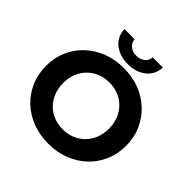

<svg xmlns="http://www.w3.org/2000/svg" viewBox="-227 -1094 1299 1299"><g transform="rotate(45 422.0 -444.5)"><path d="M423 12Q340 12 269.5 -15Q199 -42 147.5 -91Q96 -140 67.5 -206Q39 -272 39 -350Q39 -428 67.5 -494Q96 -560 148 -609Q200 -658 270 -685Q340 -712 422 -712Q505 -712 574.5 -685Q644 -658 695.5 -609Q747 -560 776 -494.5Q805 -429 805 -350Q805 -272 776 -205.5Q747 -139 695.5 -90.5Q644 -42 574.5 -15Q505 12 423 12ZM422 -126Q469 -126 508.5 -142Q548 -158 578 -188Q608 -218 624.5 -259Q641 -300 641 -350Q641 -400 624.5 -441Q608 -482 578.5 -512Q549 -542 509 -558Q469 -574 422 -574Q375 -574 335.5 -558Q296 -542 266 -512Q236 -482 219.5 -441Q203 -400 203 -350Q203 -301 219.5 -259.5Q236 -218 265.5 -188Q295 -158 335 -142Q375 -126 422 -126ZM422 -749Q344 -749 292.5 -790Q241 -831 238 -901H336Q338 -868 362.5 -849Q387 -830 422 -830Q457 -830 482 -849Q507 -868 508 -901H606Q603 -831 551.5 -790Q500 -749 422 -749Z"/></g></svg>

Font: MOST Montserrat
Style: Bold
Weight: 700
Designer: Julieta Ulanovsky
Foundry: Julieta Ulanovsky
Version: Version 8.000;March 11, 2024;FontCreator 15.0.0.2926 64-bit